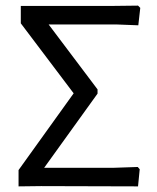

<svg xmlns="http://www.w3.org/2000/svg" viewBox="-20 -662 558 683"><path d="M479 -634 472 -572 394 -575H153L327 -344V-329L137 -65H381L470 -68L477 -60L471 1L126 0L46 1V-57L242 -330L54 -579V-641H387L471 -642Z"/></svg>

Font: Alegreya Sans
Style: Regular
Weight: 400
Designer: Juan Pablo del Peral
Foundry: Huerta Tipografica
Version: Version 2.008; ttfautohint (v1.6)